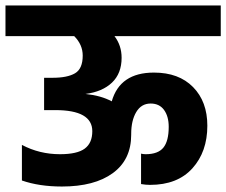

<svg xmlns="http://www.w3.org/2000/svg" viewBox="-50 -691 826 701"><path d="M756 -671V-559H368Q394 -525 394 -480Q394 -423 359 -389.5Q324 -356 262 -348Q319 -342 358 -321Q388 -426 512 -426Q603 -426 655 -373Q707 -320 707 -232Q707 -137 652.5 -76.5Q598 -16 498 -16Q482 -16 465 -19V-130Q473 -128 482 -128Q527 -128 546.5 -152Q566 -176 566 -228Q566 -266 549 -289.5Q532 -313 500 -313Q466 -313 447.5 -282Q429 -251 429 -202V-199Q429 -108 362 -59Q295 -10 176 -10Q93 -10 30 -32V-162Q94 -128 169 -128Q232 -128 259.5 -148.5Q287 -169 287 -212Q287 -289 152 -289H111V-407H142Q196 -407 224 -423.5Q252 -440 252 -488Q252 -528 221 -559H-30V-671Z"/></svg>

Font: Hind Bold
Style: Regular
Weight: 700
Designer: Manushi Parikh, Satya Rajpurohit
Foundry: Indian Type Foundry
Version: Version 1.201;PS 1.0;hotconv 1.0.78;makeotf.lib2.5.61930; tt